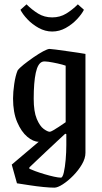

<svg xmlns="http://www.w3.org/2000/svg" viewBox="-20 -682 468 883"><path d="M230 181Q210 181 179.5 178Q149 175 116.5 170Q84 165 58 161L34 75L158 -30Q133 -30 105.5 -53Q78 -76 59 -120.5Q40 -165 40 -229Q40 -258 45.5 -296Q51 -334 61 -358Q69 -369 89 -385Q109 -401 133.5 -418Q158 -435 178.5 -446Q199 -457 208 -457Q214 -457 236.5 -454Q259 -451 287 -447Q315 -443 339.5 -439.5Q364 -436 373 -434V21Q373 46 357 73.5Q341 101 317 125.5Q293 150 269 165.5Q245 181 230 181ZM209 -76Q213 -76 224.5 -82.5Q236 -89 249.5 -98Q263 -107 272.5 -113.5Q282 -120 282 -120V-380Q268 -385 245.5 -390Q223 -395 203 -398Q183 -401 175 -398Q154 -391 144.5 -347Q135 -303 135 -228Q135 -169 149 -135.5Q163 -102 181 -89Q199 -76 209 -76ZM260 135Q268 135 273.5 111Q279 87 282 52.5Q285 18 285 -15V-65L280 -67Q264 -52 240.5 -30.5Q217 -9 192.5 14.5Q168 38 147 57.5Q126 77 115 88V94Q123 98 142 105Q161 112 184.5 119Q208 126 228.5 130.5Q249 135 260 135ZM220 -537Q188 -537 158 -553.5Q128 -570 106 -593.5Q84 -617 74 -637L102 -662Q127 -637 155.5 -619.5Q184 -602 220 -602Q256 -602 284.5 -619.5Q313 -637 338 -662L366 -637Q356 -617 334 -593.5Q312 -570 282.5 -553.5Q253 -537 220 -537Z"/></svg>

Font: Grenze Gotisch
Style: Regular
Weight: 400
Designer: Renata Polastri
Foundry: Omnibus-Type
Version: Version 1.001